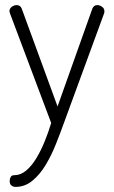

<svg xmlns="http://www.w3.org/2000/svg" viewBox="-20 -499 448 754"><path d="M19 -447Q17 -453 17 -455Q17 -465 26 -472Q35 -479 46 -479Q52 -479 57.5 -475.5Q63 -472 65 -466L206 -81L343 -466Q349 -479 362 -479Q371 -479 380.5 -472.5Q390 -466 390 -455Q390 -450 389 -447L231 -16Q217 23 199.5 67Q182 111 159.5 148.5Q137 186 107.5 210.5Q78 235 41 235Q32 235 25 229.5Q18 224 18 212Q18 203 22 196Q26 189 36 189Q61 189 82.5 171Q104 153 122 123.5Q140 94 155 57.5Q170 21 181 -16Z"/></svg>

Font: AkaAcidDosis
Style: Light
Weight: 300
Designer: Edgar Tolentino, Pablo Impallari, Igino Marini, Aka-Acid
Foundry: Edgar Tolentino, Pablo Impallari, Igino Marini, Aka-Acid
Version: Version 1.007